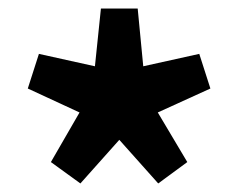

<svg xmlns="http://www.w3.org/2000/svg" viewBox="-20 -832 558 449"><path d="M168 -403 99 -453 166 -569 45 -625 71 -706 202 -677 216 -812H302L315 -677L446 -706L472 -625L349 -569L418 -453L350 -403L259 -505Z"/></svg>

Font: Noto Sans KR ExtraBold
Style: Regular
Weight: 800
Designer: Ryoko NISHIZUKA  (kana, bopomofo & ideographs); Paul D. Hunt (Latin, Greek & Cyrillic); Sandoll Communications , Soo-you
Foundry: Adobe
Version: Version 2.004-H2;hotconv 1.0.118;makeotfexe 2.5.65603